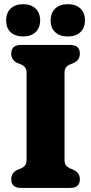

<svg xmlns="http://www.w3.org/2000/svg" viewBox="-20 -920 446 940"><path d="M296 -137.5Q296 -119.5 303 -110.5Q310 -101.5 323 -95.5L341.5 -88Q371 -73 371 -42.5Q371 0 323.5 0H82.5Q35 0 35 -42.5Q35 -73.5 64 -88L82.5 -95.5Q96 -101.5 103 -110.5Q110 -119.5 110 -137.5V-562.5Q110 -580.5 103.2 -589.5Q96.5 -598.5 83 -604.5L64 -612Q35 -626.5 35 -657.5Q35 -700 82.5 -700H323.5Q371 -700 371 -657.5Q371 -626.5 341.5 -612L323 -604.5Q309.5 -598.5 302.8 -589.5Q296 -580.5 296 -562.5ZM93.5 -741.5Q54.5 -741.5 32.2 -762.2Q10 -783 10 -820Q10 -857 32.2 -878.2Q54.5 -899.5 93.5 -899.5Q132 -899.5 154.2 -878.2Q176.5 -857 176.5 -820Q176.5 -784 154.2 -762.8Q132 -741.5 93.5 -741.5ZM311.5 -741.5Q273 -741.5 250.5 -762.2Q228 -783 228 -820Q228 -857 250.5 -878.2Q273 -899.5 311.5 -899.5Q351.5 -899.5 373.8 -878.2Q396 -857 396 -820Q396 -784 373.8 -762.8Q351.5 -741.5 311.5 -741.5Z"/></svg>

Font: Fraunces 72pt SuperSoft
Style: Bold
Weight: 700
Version: Version 1.000;[0bf87f6ff]